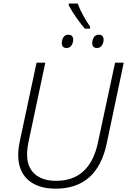

<svg xmlns="http://www.w3.org/2000/svg" viewBox="-20 -1074 731 1103"><path d="M299.8 9.8Q198.2 9.8 141.4 -40.5Q84.5 -90.8 84.5 -185.1Q84.5 -217.8 94.2 -264.6L189.9 -713.9H240.2L145 -264.2Q135.7 -221.7 135.7 -186.5Q135.7 -113.3 179.7 -74.2Q223.6 -35.2 302.2 -35.2Q495.6 -35.2 542.5 -254.4L641.1 -713.9H690.9L592.8 -248.5Q537.6 9.8 299.8 9.8ZM467.8 -909.2Q451.7 -927.2 433.8 -951.4Q416 -975.6 400.4 -1000Q384.8 -1024.4 375 -1043.5V-1053.7H426.3Q440.4 -1015.6 459.7 -981.9Q479 -948.2 497.6 -920.9V-909.2ZM362.8 -798.3Q335 -798.3 335 -827.1Q335 -843.8 344 -859.1Q353 -874.5 373 -874.5Q387.7 -874.5 394 -866.5Q400.4 -858.4 400.4 -846.2Q400.4 -827.1 390.4 -812.7Q380.4 -798.3 362.8 -798.3ZM537.6 -798.3Q509.8 -798.3 509.8 -827.1Q509.8 -843.8 518.8 -859.1Q527.8 -874.5 547.9 -874.5Q562 -874.5 568.6 -866.5Q575.2 -858.4 575.2 -846.2Q575.2 -827.1 564.9 -812.7Q554.7 -798.3 537.6 -798.3Z"/></svg>

Font: Open Sans Light
Style: Italic
Weight: 300
Italic angle: -12°
Designer: Monotype Design Team
Foundry: Monotype Imaging Inc.
Version: Version 3.003; ttfautohint (v1.8.4)